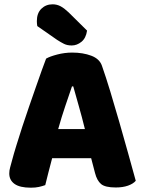

<svg xmlns="http://www.w3.org/2000/svg" viewBox="-20 -860 667 891"><path d="M403 -126H222Q212 -90 204.5 -59Q197 -28 190 -1Q176 4 160.5 7.5Q145 11 123 11Q72 11 47.5 -6.5Q23 -24 23 -55Q23 -69 27 -83Q31 -97 36 -116Q43 -143 55.5 -183.5Q68 -224 83 -270.5Q98 -317 115 -365.5Q132 -414 147 -457.5Q162 -501 174.5 -535.5Q187 -570 194 -588Q211 -598 245.5 -607Q280 -616 315 -616Q365 -616 403.5 -601.5Q442 -587 453 -555Q471 -504 492 -435Q513 -366 534 -292.5Q555 -219 575 -147.5Q595 -76 610 -21Q598 -7 574 1.5Q550 10 517 10Q468 10 449 -6Q430 -22 421 -57ZM314 -459Q300 -418 283 -368Q266 -318 250 -261H374Q360 -318 345.5 -368.5Q331 -419 320 -459ZM153 -739Q152 -743 151.5 -750.5Q151 -758 151 -762Q151 -799 172 -819.5Q193 -840 224 -840Q244 -840 261 -831Q278 -822 298 -803L384 -718Q379 -683 358 -666Q337 -649 313 -649Q292 -649 277 -656.5Q262 -664 245 -675Z"/></svg>

Font: Baloo Tammudu 2 ExtraBold
Style: Regular
Weight: 800
Designer: Maithili Shingre, Omkar Shende and Ek Type
Foundry: Ek Type
Version: Version 1.640;hotconv 1.0.111;makeotfexe 2.5.65597; ttfautoh